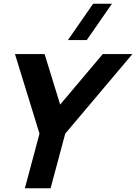

<svg xmlns="http://www.w3.org/2000/svg" viewBox="-20 -1010 730 1030"><path d="M445.4 -795 580.6 -990H479.6L344.4 -795ZM113.4 0H251.4L329.9 -293L690.3 -720H531.3L302.7 -449L219.3 -720H60.3L191.9 -293Z"/></svg>

Font: Manrope
Style: ExtraBoldItalic
Weight: 800
Italic angle: -15°
Designer: Mikhail Sharanda
Foundry: Mikhail Sharanda
Version: Version 4.502;hotconv 1.0.109;makeotfexe 2.5.65596